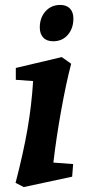

<svg xmlns="http://www.w3.org/2000/svg" viewBox="-20 -743 354 777"><path d="M114 -415 44 -420V-468L230 -512L268 -485Q248 -409 228 -298.5Q208 -188 196 -85L276 -79L272 -28L76 14L43 -3Q75 -126 91.5 -222Q108 -318 114 -415ZM141 -632Q141 -671 164 -697Q187 -723 224 -723Q249 -723 263 -708.5Q277 -694 277 -668Q277 -628 254.5 -602Q232 -576 195 -576Q169 -576 155 -591Q141 -606 141 -632Z"/></svg>

Font: Andada Pro ExtraBold
Style: Italic
Weight: 800
Italic angle: -6.99998°
Designer: Carolina Giovagnoli
Foundry: Huerta Tipografica
Version: Version 3.005; ttfautohint (v1.8.4)